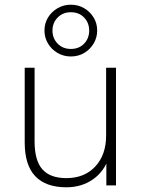

<svg xmlns="http://www.w3.org/2000/svg" viewBox="-20 -788 601 816"><path d="M262 8Q175 8 130 -39Q85 -86 85 -183V-500H127V-187Q127 -106 160 -68.5Q193 -31 262 -31Q339 -31 385 -80.5Q431 -130 431 -212V-500H473V0H432V-122H444Q424 -60 375.5 -26Q327 8 262 8ZM281 -548Q250 -548 224.5 -563Q199 -578 184 -603Q169 -628 169 -658Q169 -689 184 -713.5Q199 -738 224.5 -753Q250 -768 281 -768Q313 -768 338 -753Q363 -738 378 -713.5Q393 -689 393 -658Q393 -628 378 -603Q363 -578 338 -563Q313 -548 281 -548ZM281 -580Q316 -580 337.5 -602.5Q359 -625 359 -658Q359 -691 337.5 -713.5Q316 -736 281 -736Q247 -736 225 -713.5Q203 -691 203 -658Q203 -625 225 -602.5Q247 -580 281 -580Z"/></svg>

Font: Mulish ExtraLight ExtraLight
Style: Regular
Weight: 250
Version: Version 3.603